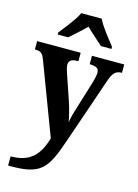

<svg xmlns="http://www.w3.org/2000/svg" viewBox="-144 -843 828 1150"><g transform="rotate(15 270.0 -268.5)"><path d="M109 -619V-606H174C200 -630 247 -670 275 -699C303 -671 352 -629 377 -606H442V-619C413 -657 359 -721 339 -766H212C192 -721 138 -657 109 -619ZM25 172V229H41C226 229 262 183 325 -2L466 -412C484 -467 502 -483 537 -484H540V-536H340V-484H344C381 -482 398 -474 398 -447C398 -433 393 -409 389 -395L331 -206C322 -178 313 -148 308 -115C304 -143 292 -191 277 -237L221 -401C215 -418 211 -434 211 -447C211 -471 226 -484 266 -484H270V-536H0V-484H4C35 -484 48 -477 63 -436L230 6C200 104 154 172 25 172Z"/></g></svg>

Font: Noto Serif Ethiopic SemiCondensed
Style: Bold
Weight: 700
Width: 4
Designer: Monotype Design Team
Foundry: Monotype Imaging Inc.
Version: Version 2.102